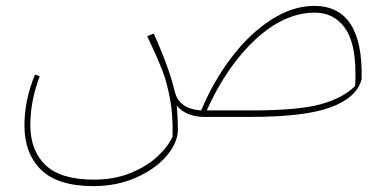

<svg xmlns="http://www.w3.org/2000/svg" viewBox="-20 -397 1324 652"><path d="M1208 -128Q1192 -66 1104 -33Q1016 0 831 0H671Q645 0 620.5 -9.5Q596 -19 580 -39Q584 -1 584 49Q581 92 543.5 135Q506 178 441 206.5Q376 235 297 235Q176 235 119.5 179.5Q63 124 63 29Q63 -58 99 -144L115 -138Q83 -55 83 28Q83 114 134.5 163.5Q186 213 299 213Q367 213 422 191Q477 169 513.5 135.5Q550 102 566 67Q568 -4 557.5 -60.5Q547 -117 532 -156Q517 -195 493 -246Q489 -255 485.5 -262Q482 -269 480 -274L502 -283Q554 -168 573 -88Q587 -27 663 -22Q706 -124 768 -204.5Q830 -285 902.5 -331Q975 -377 1047 -377Q1214 -377 1208 -128ZM1187 -148Q1187 -254 1150 -304Q1113 -354 1049 -354Q946 -354 848 -263.5Q750 -173 682 -22H831Q993 -22 1069 -43Q1145 -64 1186 -105Q1187 -120 1187 -148Z"/></svg>

Font: FiraGO Thin
Style: Italic
Weight: 100
Italic angle: -8°
Designer: bBox Type GmbH
Foundry: bBox Type GmbH
Version: Version 1.001